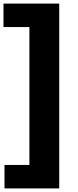

<svg xmlns="http://www.w3.org/2000/svg" viewBox="-34 -828 432 1068"><path d="M-9 220V89.5H129.5V-677.5H-14.5V-808H295.5V220Z"/></svg>

Font: Encode Sans SemiExpanded SemiExpanded
Style: Bold
Weight: 700
Width: 6
Designer: Multiple Designers
Foundry: Impallari Type
Version: Version 3.000; ttfautohint (v1.8.3) -l 8 -r 50 -G 200 -x 14 